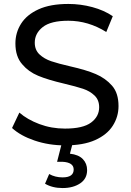

<svg xmlns="http://www.w3.org/2000/svg" viewBox="-20 -728 661 972"><path d="M309 8Q227 8 155 -16.5Q83 -41 41 -80L78 -158Q118 -123 179 -100Q240 -77 309 -77Q400 -77 441 -107.5Q482 -138 482 -185Q482 -222 458.5 -244.5Q435 -267 400.5 -278.5Q366 -290 303 -305Q222 -324 173 -344.5Q124 -365 93 -402Q58 -441 58 -508Q58 -563 87 -608.5Q116 -654 175.5 -681Q235 -708 326 -708Q388 -708 447.5 -692Q507 -676 551 -646L518 -566Q427 -623 326 -623Q237 -623 196.5 -591Q156 -559 156 -512Q156 -475 180 -452.5Q204 -430 239.5 -418Q275 -406 336 -392Q416 -374 465 -353Q514 -332 547 -294.5Q580 -257 580 -191Q580 -137 551 -91.5Q522 -46 462 -19Q402 8 309 8ZM297 224Q245 224 208 202L229 153Q259 170 297 170Q353 170 353 130Q353 94 296 91H269L294 -7H349L334 50Q378 55 399.5 77.5Q421 100 421 133Q421 177 385.5 200.5Q350 224 297 224Z"/></svg>

Font: Argentum Novus
Style: Regular
Weight: 400
Designer: Julieta Ulanovsky
Foundry: Julieta Ulanovsky
Version: Version 7.20;July 27, 2021;FontCreator 13.0.0.2683 64-bit